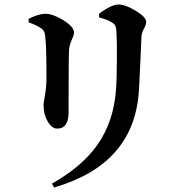

<svg xmlns="http://www.w3.org/2000/svg" viewBox="-20 -780 804 851"><path d="M220 51 210 34Q345 -42 413 -140Q484 -242 494 -382Q498 -432 498 -516Q499 -591 496 -638Q495 -656 492 -664Q488 -674 475 -681Q460 -692 419 -703V-719Q473 -760 506 -760Q536 -760 582 -732Q628 -704 628 -683Q628 -671 618 -653Q608 -634 607 -619Q604 -540 596 -382Q586 -213 489 -105Q397 -1 220 51ZM233 -210Q210 -210 191.5 -241.5Q173 -273 173 -314Q173 -323 177 -344Q186 -391 186 -433Q186 -581 180 -621Q179 -645 160 -656Q141 -669 107 -681V-697Q153 -719 181 -719Q214 -719 260 -691Q308 -661 308 -636Q308 -625 299 -606Q287 -579 286 -557Q284 -523 284 -324Q284 -293 284 -282Q284 -210 233 -210Z"/></svg>

Font: GenRyuMin TW B
Style: Regular
Weight: 700
Version: Version 1.501;PS 1;hotconv 16.6.51;makeotf.lib2.5.65220